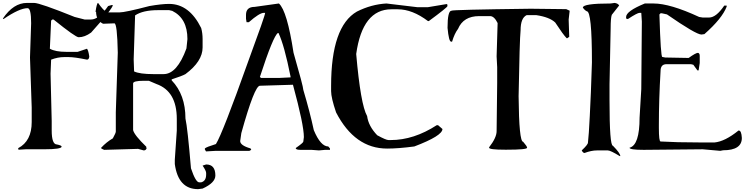

<svg xmlns="http://www.w3.org/2000/svg" viewBox="-104 -1023 5140 1322"><path d="M82 -1002.9Q-11.7 -1002.9 -84 -895.5L-80.1 -891.6Q30.3 -966.8 85.9 -966.8Q110.4 -966.8 110.4 -863.3L102.5 -627L114.3 -282.2V-182.6Q114.3 -51.8 21.5 -2.9V4.9L25.4 7.8L73.2 4.9H199.2Q320.3 4.9 320.3 -13.7Q320.3 -21.5 288.1 -28.3Q252 -28.3 252 -125V-189.5L244.1 -515.6L248 -612.3Q293.9 -629.9 336.9 -629.9H369.1Q410.2 -629.9 495.1 -612.3Q508.8 -612.3 510.7 -633.8Q504.9 -674.8 495.1 -687.5L430.7 -666H352.5Q277.3 -666 239.3 -687.5L248 -880.9L255.9 -888.7H264.6Q416 -766.6 437.5 -766.6Q479.5 -766.6 523.4 -798.8Q672.9 -964.8 672.9 -988.3H665L640.6 -981.4Q576.2 -888.7 523.4 -888.7H478.5L410.2 -906.2Q169.9 -1002.9 130.9 -1002.9Z M553.7 -941.4H557.6Q557.6 -883.8 605.5 -859.4L683.6 -862.3Q703.1 -862.3 707 -660.2L693.4 -250V-117.2Q693.4 -107.4 672.9 -70.3Q629.9 -45.9 591.8 -4.9Q591.8 1 613.3 8.8L846.7 2L885.7 12.7Q902.3 12.7 906.2 -4.9H903.3V-12.7Q821.3 -91.8 812.5 -127V-448.2Q812.5 -466.8 885.7 -466.8H920.9L973.6 -444.3Q1113.3 -394.5 1113.3 -204.1V-124L1099.6 77.1V106.4Q1123 279.3 1259.8 279.3L1291 275.4Q1378.9 235.4 1378.9 185.5Q1378.9 109.4 1315.4 109.4L1291 117.2Q1315.4 153.3 1315.4 168V178.7Q1315.4 223.6 1281.2 232.4H1267.6Q1243.2 232.4 1210.9 135.7Q1187.5 -141.6 1172.9 -207Q1172.9 -371.1 1078.1 -469.7V-476.6Q1150.4 -500 1172.9 -512.7Q1291 -600.6 1291 -696.3V-753.9Q1291 -794.9 1281.2 -830.1Q1199.2 -996.1 1060.5 -996.1Q1009.8 -996.1 924.8 -981.4Q756.8 -937.5 717.8 -937.5H630.9Q603.5 -956.1 571.3 -1002.9Q562.5 -1002.9 553.7 -941.4ZM826.2 -917Q879.9 -953.1 984.4 -953.1H1060.5L1082 -948.2Q1186.5 -896.5 1186.5 -753.9L1179.7 -689.5Q1115.2 -512.7 1022.5 -512.7H952.1Q858.4 -512.7 819.3 -531.2L816.4 -614.3Z M1649.4 -975.6Q1589.8 -975.6 1589.8 -920.9V-893.6L1593.8 -870.1H1609.4Q1682.6 -934.6 1712.9 -934.6H1721.7Q1721.7 -917 1605.5 -601.6Q1427.7 -102.5 1382.8 -31.2Q1316.4 -10.7 1306.6 -1V5.9L1314.5 19.5L1382.8 15.6H1613.3L1626 8.8L1621.1 -1Q1549.8 -21.5 1549.8 -51.8L1557.6 -106.4Q1648.4 -432.6 1685.5 -432.6L1913.1 -439.5Q1988.3 -163.1 1988.3 -79.1L1984.4 -47.9Q1984.4 -40 1932.6 -3.9V-1Q1935.5 8.8 1964.8 8.8H2040L2091.8 12.7L2135.7 8.8H2168V-1L2156.2 -14.6Q2103.5 -14.6 2056.6 -127Q2030.3 -250 1984.4 -404.3Q1984.4 -425.8 1917 -660.2Q1873 -948.2 1816.4 -999ZM1685.5 -493.2Q1777.3 -775.4 1809.6 -795.9H1813.5Q1853.5 -711.9 1896.5 -496.1V-490.2L1816.4 -486.3H1693.4Z M2556.6 -999Q2453.1 -993.2 2353.5 -943.4Q2175.8 -840.8 2175.8 -431.6V-395.5Q2175.8 -349.6 2210 -249Q2338.9 0 2561.5 0Q2639.6 0 2749 -14.6Q2942.4 -87.9 2942.4 -134.8L2912.1 -161.1H2903.3Q2745.1 -58.6 2585.9 -58.6H2571.3Q2553.7 -58.6 2493.2 -91.8Q2432.6 -155.3 2423.8 -223.6Q2378.9 -302.7 2348.6 -651.4Q2391.6 -959 2590.8 -959H2634.8Q2735.4 -959 2842.8 -877.9H2848.6Q2975.6 -971.7 2976.6 -980.5V-991.2L2971.7 -995.1L2842.8 -973.6H2768.6Z M3549.8 -962.9Q3004.9 -956.1 3004.9 -949.2Q2977.5 -949.2 2977.5 -831.1Q2986.3 -736.3 3002 -736.3H3008.8Q3025.4 -792 3049.8 -824.2Q3086.9 -912.1 3195.3 -912.1H3270.5Q3298.8 -912.1 3322.3 -864.3L3315.4 -634.8L3319.3 -560.5V-452.1L3315.4 -120.1Q3315.4 -75.2 3263.7 -8.8V-5.9Q3263.7 7.8 3374 7.8H3383.8Q3525.4 7.8 3525.4 -5.9Q3525.4 -15.6 3498 -46.9Q3469.7 -46.9 3466.8 -360.4Q3473.6 -748 3480.5 -814.5Q3480.5 -899.4 3522.5 -918.9H3587.9Q3679.7 -905.3 3718.8 -868.2Q3774.4 -783.2 3797.9 -759.8H3801.8L3815.4 -769.5L3811.5 -888.7L3818.4 -949.2L3794.9 -960Z M4100.6 -999Q3909.2 -999 3909.2 -970.7Q3921.9 -952.1 3936.5 -945.3Q3971.7 -945.3 3971.7 -593.8Q3964.8 -370.1 3957 -225.6Q3950.2 -88.9 3944.3 -41Q3944.3 -27.3 3901.4 12.7Q3910.2 30.3 3920.9 30.3Q3967.8 12.7 4006.8 12.7H4081.1Q4099.6 12.7 4163.1 51.8H4167Q4167 32.2 4116.2 -19.5Q4092.8 -19.5 4092.8 -332V-443.4L4100.6 -827.1Q4100.6 -899.4 4108.4 -920.9L4159.2 -985.4Q4150.4 -1000 4127.9 -1002.9Z M4335.9 -999Q4207 -946.3 4207 -906.2V-895.5L4218.8 -891.6Q4284.2 -934.6 4299.8 -934.6H4311.5L4315.4 -874L4311.5 -409.2L4299.8 -212.9Q4299.8 -23.4 4230.5 -5.9Q4230.5 8.8 4328.1 8.8L4734.4 4.9L4855.5 15.6L4875 11.7Q5003.9 11.7 5003.9 -73.2Q5001 -124 4983.4 -124H4980.5Q4887.7 -48.8 4815.4 -42H4730.5Q4642.6 -42 4565.4 -43.9Q4498 -45.9 4444.3 -48.8Q4432.6 -48.8 4432.6 -141.6V-163.1Q4432.6 -336.9 4444.3 -534.2Q4444.3 -581.1 4485.4 -581.1H4653.3L4669.9 -577.1L4698.2 -538.1H4706.1L4713.9 -588.9V-638.7Q4713.9 -656.2 4702.1 -659.2Q4686.5 -659.2 4637.7 -624L4476.6 -627L4456.1 -630.9Q4445.3 -630.9 4436.5 -917V-923.8L4444.3 -931.6H4453.1L4488.3 -923.8Q4688.5 -785.2 4725.6 -785.2L4746.1 -788.1Q4868.2 -895.5 4899.4 -977.5V-984.4H4882.8Q4827.1 -902.3 4778.3 -902.3H4734.4L4710 -906.2Q4509.8 -999 4395.5 -999Z"/></svg>

Font: Elementary Gothic 
Style: Regular
Weight: 400
Designer: Bill Roach / W.K. Roach
Version: Version 1.00 April 18, 2012, initial release